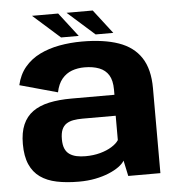

<svg xmlns="http://www.w3.org/2000/svg" viewBox="-52 -777 771 833"><g transform="rotate(-5 333.0 -361.0)"><path d="M258.5 6Q297 6 330 -0.5Q363 -7 389 -17.8Q415 -28.5 433 -41.5Q451 -54.5 459 -68L473.5 0H613.5V-370Q613.5 -453 580.5 -503.2Q547.5 -553.5 483 -576Q418.5 -598.5 324 -598.5Q272.5 -598.5 225.2 -589.8Q178 -581 139.5 -562Q101 -543 74.2 -511.2Q47.5 -479.5 37 -433.5L201.5 -388Q209 -424.5 227 -446Q245 -467.5 270.2 -476.8Q295.5 -486 325 -486Q362 -486 389 -475.5Q416 -465 430.2 -441.8Q444.5 -418.5 444.5 -378.5V-356H257.5Q202 -356 159.5 -346.8Q117 -337.5 88.2 -316.8Q59.5 -296 44.8 -262Q30 -228 30 -177.5Q30 -124.5 45.5 -89Q61 -53.5 90.5 -32.5Q120 -11.5 162.2 -2.8Q204.5 6 258.5 6ZM296.5 -101.5Q275.5 -101.5 258 -105.2Q240.5 -109 227.5 -117.8Q214.5 -126.5 207.5 -142.5Q200.5 -158.5 200.5 -184Q200.5 -209.5 207.2 -225.5Q214 -241.5 226.8 -250Q239.5 -258.5 257.5 -261.8Q275.5 -265 297.5 -265H442V-159Q432.5 -144 411.2 -130.8Q390 -117.5 360.5 -109.5Q331 -101.5 296.5 -101.5ZM386 -624H463L382.5 -728.5H268.5ZM235.5 -624H312.5L232 -728.5H118Z"/></g></svg>

Font: Anybody Thin
Style: Bold
Weight: 700
Version: Version 1.113;gftools[0.9.25]